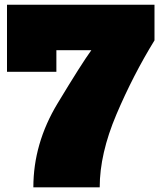

<svg xmlns="http://www.w3.org/2000/svg" viewBox="-20 -798 678 818"><path d="M9.8 -777.8H638.2V-626Q546.9 -477.5 475.8 -310.1Q404.8 -142.6 404.8 0H122.1Q122.1 -186.5 225.1 -357.2Q328.1 -527.8 369.1 -584H220.2V-492.2H9.8Z"/></svg>

Font: AlfaSlabOne-Regular
Style: Regular
Weight: 400
Designer: JM Sole
Foundry: JM Sole
Version: Version 1.001